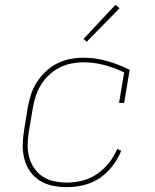

<svg xmlns="http://www.w3.org/2000/svg" viewBox="-20 -767 640 795"><path d="M257 8Q227 8 198 2Q169 -4 145.5 -18.5Q122 -33 105.5 -56Q89 -79 81.5 -106.5Q74 -134 74 -163.5Q74 -193 79 -223L95 -323Q100 -350 108.5 -376.5Q117 -403 133 -427.5Q149 -452 170.5 -472Q192 -492 217 -504.5Q242 -517 269.5 -522.5Q297 -528 324 -528Q376 -528 424.5 -514Q473 -500 517 -478L494 -341H473L494 -467Q455 -486 412.5 -497.5Q370 -509 325 -509Q300 -509 275 -504Q250 -499 226.5 -487Q203 -475 183 -456.5Q163 -438 149.5 -415.5Q136 -393 128 -369Q120 -345 116 -320L99 -220Q95 -193 94.5 -166.5Q94 -140 101 -115Q108 -90 122.5 -69.5Q137 -49 157.5 -35.5Q178 -22 204.5 -16.5Q231 -11 258 -11Q289 -11 321 -19Q353 -27 381 -46Q409 -65 431 -92.5Q453 -120 465 -150L482 -143Q469 -110 446 -80Q423 -50 392.5 -29.5Q362 -9 326.5 -0.5Q291 8 257 8ZM339 -594 326 -606 458 -747 475 -733Z"/></svg>

Font: Iosevka Etoile Thin
Style: Italic
Weight: 100
Italic angle: -9°
Designer: Belleve Invis
Foundry: Belleve Invis
Version: Version 22.1.2; ttfautohint (v1.8.4)